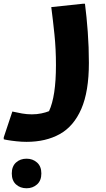

<svg xmlns="http://www.w3.org/2000/svg" viewBox="-64 -498 566 1026"><path d="M2 98Q28 104 54 108.5Q80 113 106 113Q133 113 157 108Q181 103 198 96Q235 17 235 -150Q235 -236 227 -313.5Q219 -391 210 -460L379 -478H390Q399 -409 405 -327.5Q411 -246 411 -162Q411 -9 370.5 84Q330 177 255.5 218.5Q181 260 78 260Q52 260 24 257Q-4 254 -24 250.5Q-44 247 -44 246V236ZM-1 429Q-1 391 21.5 370.5Q44 350 78 350Q111 350 134 370.5Q157 391 157 429Q157 467 134 487.5Q111 508 78 508Q44 508 21.5 487.5Q-1 467 -1 429Z"/></svg>

Font: Kufam
Style: Bold
Weight: 700
Designer: Wael Morcos, Artur Schmal
Foundry: Original Type
Version: Version 1.300; ttfautohint (v1.8.3)